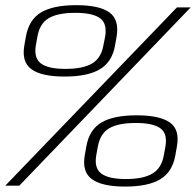

<svg xmlns="http://www.w3.org/2000/svg" viewBox="-34 -702 741 726"><path d="M-14 0H39L687 -674H635ZM210.5 -412.5Q297 -412.5 343.5 -440Q390 -467.5 401 -530L407 -564Q417.5 -628 379.5 -655.2Q341.5 -682.5 254 -682.5Q167.5 -682.5 121.5 -655.2Q75.5 -628 64 -564L58 -530Q47 -467.5 85.2 -440Q123.5 -412.5 210.5 -412.5ZM213.5 -441.5Q148 -441.5 120.8 -462Q93.5 -482.5 101.5 -530.5L107.5 -563.5Q116 -613 150.2 -633.2Q184.5 -653.5 250.5 -653.5Q316.5 -653.5 344.2 -633.2Q372 -613 363.5 -563.5L357 -530.5Q348.5 -482.5 314.2 -462Q280 -441.5 213.5 -441.5ZM439 3.5Q526 3.5 572 -24.2Q618 -52 629 -114.5L635 -148.5Q646.5 -212 608 -239Q569.5 -266 483 -266Q395.5 -266 349.5 -238.8Q303.5 -211.5 292.5 -148.5L286.5 -114.5Q275.5 -52 314 -24.2Q352.5 3.5 439 3.5ZM442 -25Q376.5 -25 349 -45.8Q321.5 -66.5 330 -115L336 -148Q345 -197 379 -217Q413 -237 479.5 -237Q544.5 -237 572.2 -217Q600 -197 591.5 -148L585.5 -115Q577 -66.5 542.5 -45.8Q508 -25 442 -25Z"/></svg>

Font: Anybody SemiExpanded Light
Style: Italic
Weight: 300
Width: 6
Italic angle: -10°
Version: Version 1.113;gftools[0.9.25]